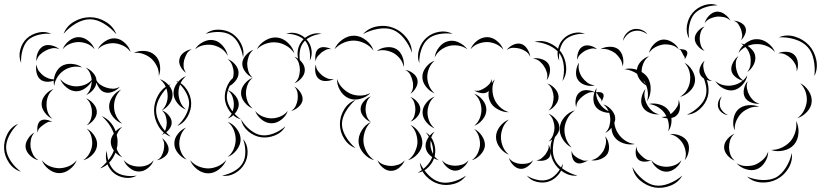

<svg xmlns="http://www.w3.org/2000/svg" viewBox="-94 -796 4002 936"><path d="M216 -631Q230 -669 267 -690.5Q304 -712 345 -712Q385 -712 422 -689.5Q459 -667 473 -629Q447 -660 412 -681Q377 -702 345 -702Q312 -702 277 -682Q242 -662 216 -631ZM9 -489Q-4 -519 4.5 -552.5Q13 -586 36 -608Q60 -630 93.5 -637.5Q127 -645 156 -631Q124 -634 93 -626Q62 -618 43 -601Q25 -583 16 -552Q7 -521 9 -489ZM212 -556Q220 -579 242.5 -597Q265 -615 289 -615Q314 -615 336.5 -597Q359 -579 367 -556Q351 -575 330 -583Q309 -591 289 -591Q270 -591 248.5 -583Q227 -575 212 -556ZM383 -556Q394 -579 418.5 -595Q443 -611 468 -609Q493 -607 514.5 -587Q536 -567 543 -542Q528 -563 507 -573Q486 -583 466 -585Q446 -587 423.5 -580.5Q401 -574 383 -556ZM84 -497Q81 -517 90 -539Q99 -561 117 -571Q134 -580 157.5 -574.5Q181 -569 196 -556Q177 -564 159.5 -560.5Q142 -557 128 -549Q114 -542 101 -529.5Q88 -517 84 -497ZM558 -538Q582 -550 612 -547.5Q642 -545 661 -527Q681 -509 685.5 -479Q690 -449 680 -425Q682 -451 671 -473Q660 -495 645 -509Q630 -523 607 -532Q584 -541 558 -538ZM170 -377Q167 -390 168 -403Q153 -397 135.5 -397.5Q118 -398 105 -407Q90 -418 84.5 -440.5Q79 -463 84 -482Q86 -462 96.5 -448.5Q107 -435 119 -426Q129 -419 142 -414Q155 -409 169 -409Q171 -428 180.5 -445.5Q190 -463 205 -473Q227 -487 257 -484.5Q287 -482 307 -467Q282 -474 259 -469.5Q236 -465 218 -453Q207 -446 197 -435Q187 -424 180 -410L183 -411L179 -408Q172 -394 170 -377ZM324 -466Q344 -459 360 -440.5Q376 -422 376 -405Q384 -390 397.5 -381.5Q411 -373 424 -369Q439 -364 456 -363.5Q473 -363 490 -373Q478 -358 456.5 -349Q435 -340 417 -346Q402 -350 391.5 -364Q381 -378 376 -394Q374 -374 359 -357Q344 -340 326 -333Q341 -347 347 -365Q353 -383 353 -400Q342 -380 321 -365.5Q300 -351 278 -351Q253 -351 230.5 -369.5Q208 -388 199 -411Q215 -392 236.5 -383.5Q258 -375 278 -375Q297 -375 317 -382Q337 -389 353 -406Q352 -421 345.5 -437.5Q339 -454 324 -466ZM685 -410Q708 -403 727 -382.5Q746 -362 747 -338Q749 -314 733 -291Q717 -268 695 -258Q712 -275 718.5 -296Q725 -317 723 -336Q722 -355 713 -375Q704 -395 685 -410ZM764 -402Q796 -391 816.5 -360Q837 -329 838 -294Q839 -260 820.5 -227.5Q802 -195 770 -182Q796 -205 812 -235.5Q828 -266 828 -294Q827 -322 809 -351.5Q791 -381 764 -402ZM161 -217Q140 -226 124 -247.5Q108 -269 109 -292Q110 -314 127.5 -334.5Q145 -355 167 -362Q149 -348 141 -328.5Q133 -309 133 -291Q132 -272 138 -252Q144 -232 161 -217ZM502 -193Q477 -202 458 -225Q439 -248 438 -274Q437 -300 454.5 -324.5Q472 -349 496 -359Q477 -341 469 -318.5Q461 -296 462 -275Q462 -254 472 -231.5Q482 -209 502 -193ZM325 -317Q344 -310 360.5 -291.5Q377 -273 378 -252Q379 -232 363.5 -212.5Q348 -193 329 -185Q344 -199 349.5 -217Q355 -235 354 -252Q354 -268 347.5 -286Q341 -304 325 -317ZM695 -258Q713 -252 728 -234.5Q743 -217 743 -198Q743 -180 728 -162.5Q713 -145 695 -139Q709 -151 714 -167Q719 -183 719 -198Q719 -213 714 -229.5Q709 -246 695 -258ZM402 -230Q426 -220 443.5 -200.5Q461 -181 470 -156Q484 -171 502 -177Q492 -169 485.5 -159Q479 -149 475 -138Q480 -119 479 -100Q479 -85 475 -70Q479 -59 485.5 -48.5Q492 -38 502 -30Q484 -36 469 -52Q458 -23 438 -3Q449 24 467 39Q485 54 514 59.5Q543 65 573 60Q547 75 515 70.5Q483 66 460 47Q440 30 430 5Q413 19 394 25Q411 11 426 -6Q418 -36 427 -62Q427 -38 434 -15Q452 -38 461 -62Q446 -83 446 -104Q446 -125 461 -145Q444 -192 402 -230ZM90 -150Q86 -163 89 -181Q92 -199 103 -207Q114 -215 132 -212Q150 -209 161 -201Q148 -205 137 -199.5Q126 -194 117 -187Q108 -181 99.5 -172.5Q91 -164 90 -150ZM8 41Q-28 30 -50 -2.5Q-72 -35 -74 -71Q-76 -108 -58 -143Q-40 -178 -6 -192Q-33 -167 -49.5 -134Q-66 -101 -64 -72Q-62 -42 -42 -11.5Q-22 19 8 41ZM329 -169Q351 -158 366.5 -134Q382 -110 379 -86Q376 -61 356 -41Q336 -21 312 -15Q332 -29 342.5 -49Q353 -69 355 -88Q357 -108 351.5 -130Q346 -152 329 -169ZM94 -15Q73 -19 54 -36.5Q35 -54 31 -75Q28 -96 41.5 -118Q55 -140 74 -150Q60 -134 56.5 -114.5Q53 -95 55 -78Q58 -61 66.5 -43.5Q75 -26 94 -15ZM695 -123Q710 -113 720.5 -94.5Q731 -76 727 -59Q723 -42 705.5 -29.5Q688 -17 671 -15Q687 -23 694 -37Q701 -51 704 -64Q707 -78 706.5 -93.5Q706 -109 695 -123ZM655 -15Q648 7 626.5 24Q605 41 582 40Q559 40 538 23Q517 6 509 -16Q524 2 544 9Q564 16 582 16Q601 17 621 10Q641 3 655 -15ZM280 -15Q271 10 246.5 29Q222 48 195 48Q168 48 143.5 29Q119 10 110 -15Q127 6 150 15Q173 24 195 24Q216 24 239.5 15Q263 6 280 -15Z M909 -631Q935 -652 971.5 -651.5Q1008 -651 1037 -633Q1066 -614 1082 -581.5Q1098 -549 1091 -516Q1086 -550 1070.5 -580Q1055 -610 1032 -624Q1009 -639 975 -640Q941 -641 909 -631ZM857 -556Q870 -578 896.5 -591.5Q923 -605 948 -600Q973 -595 992.5 -572Q1012 -549 1016 -524Q1004 -547 984 -559.5Q964 -572 944 -576Q924 -580 900.5 -576Q877 -572 857 -556ZM813 -441Q797 -451 786.5 -471Q776 -491 781 -509Q785 -528 803.5 -541Q822 -554 841 -556Q824 -548 816 -533Q808 -518 804 -504Q800 -489 801 -472.5Q802 -456 813 -441ZM1016 -508Q1036 -501 1052.5 -481.5Q1069 -462 1069 -441Q1069 -419 1052.5 -399.5Q1036 -380 1016 -373Q1032 -387 1038.5 -405.5Q1045 -424 1045 -441Q1045 -458 1038.5 -476.5Q1032 -495 1016 -508ZM813 -262Q789 -270 770.5 -293.5Q752 -317 752 -343Q752 -369 770.5 -392.5Q789 -416 813 -425Q793 -408 784.5 -386Q776 -364 776 -343Q776 -323 784.5 -300.5Q793 -278 813 -262ZM738 -130Q700 -144 678.5 -181Q657 -218 657 -258Q657 -298 678.5 -334.5Q700 -371 738 -385Q707 -359 687 -324.5Q667 -290 667 -258Q667 -226 687 -191Q707 -156 738 -130ZM1016 -357Q1037 -350 1053.5 -329.5Q1070 -309 1070 -287Q1070 -266 1053.5 -245.5Q1037 -225 1016 -218Q1033 -232 1039.5 -251Q1046 -270 1046 -287Q1046 -305 1039.5 -324Q1033 -343 1016 -357ZM1016 -202Q1041 -193 1060 -168Q1079 -143 1079 -116Q1079 -90 1060 -65Q1041 -40 1016 -31Q1037 -48 1046 -71.5Q1055 -95 1055 -116Q1055 -138 1046 -161.5Q1037 -185 1016 -202ZM816 -18Q793 -26 774.5 -48.5Q756 -71 756 -95Q755 -120 772.5 -142.5Q790 -165 813 -174Q795 -158 787.5 -136.5Q780 -115 780 -96Q780 -76 788.5 -55Q797 -34 816 -18ZM1091 -118Q1112 -94 1113 -59Q1114 -24 1097 4Q1081 32 1050.5 49Q1020 66 988 60Q1020 54 1048 38Q1076 22 1089 -1Q1102 -23 1102 -55.5Q1102 -88 1091 -118ZM1009 -16Q999 10 974 29.5Q949 49 921 49Q893 49 868 30Q843 11 833 -15Q851 6 875 15.5Q899 25 921 25Q943 25 967 15Q991 5 1009 -16Z M1301 -631Q1327 -641 1355 -632.5Q1383 -624 1401 -603Q1420 -583 1424.5 -553.5Q1429 -524 1416 -500Q1420 -528 1414 -554Q1408 -580 1394 -597Q1380 -613 1354.5 -622.5Q1329 -632 1301 -631ZM1158 -556Q1171 -582 1199.5 -599Q1228 -616 1257 -613Q1286 -610 1310 -587Q1334 -564 1341 -536Q1325 -560 1301 -573.5Q1277 -587 1254 -589Q1231 -592 1205 -584Q1179 -576 1158 -556ZM1138 -417Q1118 -425 1102.5 -445Q1087 -465 1087 -486Q1088 -508 1104.5 -527Q1121 -546 1141 -553Q1125 -539 1118.5 -521Q1112 -503 1111 -486Q1111 -469 1116.5 -450Q1122 -431 1138 -417ZM1341 -520Q1360 -513 1376 -494.5Q1392 -476 1392 -455Q1392 -434 1376 -415.5Q1360 -397 1341 -390Q1357 -403 1362.5 -421Q1368 -439 1368 -455Q1368 -471 1362.5 -489Q1357 -507 1341 -520ZM1081 -214Q1048 -223 1026.5 -252.5Q1005 -282 1002 -315Q1000 -349 1016 -382Q1032 -415 1063 -429Q1039 -405 1024.5 -374.5Q1010 -344 1012 -316Q1015 -289 1034 -261Q1053 -233 1081 -214ZM1138 -267Q1116 -275 1098.5 -297Q1081 -319 1081 -342Q1081 -366 1098.5 -387.5Q1116 -409 1138 -417Q1120 -402 1112.5 -381.5Q1105 -361 1105 -342Q1105 -323 1112.5 -302.5Q1120 -282 1138 -267ZM1341 -374Q1358 -365 1370.5 -346Q1383 -327 1381 -308Q1378 -289 1360.5 -274Q1343 -259 1325 -255Q1341 -265 1348 -280.5Q1355 -296 1357 -311Q1359 -326 1356.5 -343Q1354 -360 1341 -374ZM1309 -255Q1301 -231 1278 -213Q1255 -195 1230 -195Q1204 -195 1181.5 -213Q1159 -231 1150 -255Q1166 -236 1188 -227.5Q1210 -219 1230 -219Q1250 -219 1271.5 -227.5Q1293 -236 1309 -255ZM1297 -180Q1281 -150 1246.5 -136Q1212 -122 1178 -127Q1144 -132 1116 -156Q1088 -180 1081 -214Q1099 -184 1126 -162.5Q1153 -141 1180 -137Q1207 -133 1239 -145Q1271 -157 1297 -180Z M1676 -630Q1703 -660 1745 -667.5Q1787 -675 1824 -660Q1861 -646 1887.5 -612.5Q1914 -579 1914 -539Q1901 -577 1875.5 -608.5Q1850 -640 1820 -651Q1791 -662 1751 -655.5Q1711 -649 1676 -630ZM1371 -485Q1355 -508 1356.5 -538.5Q1358 -569 1375 -592Q1391 -615 1419 -626.5Q1447 -638 1474 -631Q1446 -629 1421 -617Q1396 -605 1383 -586Q1370 -568 1367 -540.5Q1364 -513 1371 -485ZM1537 -556Q1548 -584 1576 -603.5Q1604 -623 1634 -622Q1664 -621 1691 -599.5Q1718 -578 1727 -549Q1709 -573 1683.5 -585Q1658 -597 1634 -598Q1609 -599 1583 -588.5Q1557 -578 1537 -556ZM1743 -547Q1761 -562 1789 -565.5Q1817 -569 1838 -557Q1858 -545 1868 -519Q1878 -493 1874 -469Q1870 -493 1856 -510Q1842 -527 1825 -537Q1809 -546 1787.5 -550Q1766 -554 1743 -547ZM1446 -497Q1441 -511 1444 -530Q1447 -549 1458 -558Q1470 -568 1489 -566Q1508 -564 1521 -556Q1506 -559 1494.5 -553Q1483 -547 1473 -540Q1464 -532 1455 -522Q1446 -512 1446 -497ZM1534 -411Q1518 -402 1496.5 -401Q1475 -400 1461 -411Q1447 -422 1443.5 -443.5Q1440 -465 1446 -482Q1446 -464 1455.5 -451Q1465 -438 1476 -429Q1487 -420 1501.5 -414Q1516 -408 1534 -411ZM1882 -455Q1900 -453 1918.5 -439.5Q1937 -426 1941 -407Q1945 -389 1934 -369Q1923 -349 1907 -339Q1918 -354 1919.5 -371Q1921 -388 1917 -402Q1914 -417 1906 -432Q1898 -447 1882 -455ZM1712 -343Q1693 -322 1662 -314Q1631 -306 1606 -317Q1580 -328 1564 -355.5Q1548 -383 1549 -411Q1558 -384 1576.5 -366Q1595 -348 1615 -339Q1636 -330 1662 -330Q1688 -330 1712 -343ZM1714 -201Q1695 -208 1679.5 -226Q1664 -244 1664 -264Q1664 -284 1679.5 -302Q1695 -320 1714 -326Q1699 -314 1693.5 -297Q1688 -280 1688 -264Q1688 -248 1693.5 -231Q1699 -214 1714 -201ZM1907 -323Q1925 -317 1940 -299.5Q1955 -282 1955 -263Q1955 -244 1940 -226.5Q1925 -209 1907 -203Q1921 -215 1926 -231.5Q1931 -248 1931 -263Q1931 -278 1926 -294.5Q1921 -311 1907 -323ZM1639 -74Q1604 -87 1583.5 -120.5Q1563 -154 1563 -191Q1563 -228 1583.5 -262Q1604 -296 1639 -309Q1611 -285 1592 -253Q1573 -221 1573 -191Q1573 -162 1592 -130Q1611 -98 1639 -74ZM1730 -15Q1701 -23 1679 -48Q1657 -73 1654 -102Q1652 -132 1669.5 -160.5Q1687 -189 1714 -201Q1693 -181 1684.5 -154.5Q1676 -128 1678 -104Q1680 -81 1693 -56.5Q1706 -32 1730 -15ZM1907 -187Q1932 -176 1949 -150Q1966 -124 1965 -97Q1963 -69 1942 -45.5Q1921 -22 1895 -15Q1917 -31 1928 -54Q1939 -77 1941 -98Q1942 -120 1934.5 -144Q1927 -168 1907 -187ZM1982 -151Q2009 -134 2020.5 -102Q2032 -70 2026 -39Q2020 -8 1996.5 17Q1973 42 1942 46Q1970 31 1990.5 7.5Q2011 -16 2016 -41Q2021 -66 2011.5 -96Q2002 -126 1982 -151ZM1879 -15Q1872 5 1853 21Q1834 37 1812 37Q1791 37 1772 21Q1753 5 1746 -15Q1759 1 1777.5 7Q1796 13 1812 13Q1829 13 1847.5 7Q1866 1 1879 -15Z M1950 -488Q1938 -520 1949 -555Q1960 -590 1985 -612Q2011 -635 2047 -641Q2083 -647 2112 -631Q2079 -636 2045.5 -629.5Q2012 -623 1992 -605Q1971 -587 1960 -554.5Q1949 -522 1950 -488ZM2200 -556Q2209 -580 2232 -597.5Q2255 -615 2281 -615Q2306 -615 2328.5 -596.5Q2351 -578 2360 -554Q2344 -573 2322 -582Q2300 -591 2280 -591Q2260 -591 2238 -583Q2216 -575 2200 -556ZM2025 -516Q2028 -542 2046.5 -565.5Q2065 -589 2090 -595Q2115 -602 2142 -589.5Q2169 -577 2184 -556Q2163 -571 2139 -574Q2115 -577 2095 -572Q2075 -567 2055.5 -553Q2036 -539 2025 -516ZM2512 -592Q2548 -602 2584 -586.5Q2620 -571 2642 -541Q2663 -510 2666 -470.5Q2669 -431 2648 -401Q2658 -437 2654.5 -474Q2651 -511 2634 -535Q2616 -559 2582.5 -574.5Q2549 -590 2512 -592ZM2376 -552Q2387 -568 2407.5 -577.5Q2428 -587 2446 -582Q2464 -577 2476.5 -557.5Q2489 -538 2491 -519Q2483 -537 2468.5 -546Q2454 -555 2440 -559Q2425 -563 2408 -563Q2391 -563 2376 -552ZM2504 -511Q2523 -515 2546 -508Q2569 -501 2580 -484Q2590 -468 2586.5 -444Q2583 -420 2571 -405Q2577 -423 2572.5 -440.5Q2568 -458 2559 -471Q2551 -485 2537.5 -496.5Q2524 -508 2504 -511ZM2025 -341Q2001 -350 1983 -373Q1965 -396 1965 -421Q1965 -446 1983 -469Q2001 -492 2025 -500Q2006 -484 1997.5 -462.5Q1989 -441 1989 -421Q1989 -401 1997.5 -379Q2006 -357 2025 -341ZM2387 -249Q2360 -248 2332 -263.5Q2304 -279 2294 -304Q2284 -326 2289 -353Q2287 -350 2283 -348Q2270 -339 2250.5 -342.5Q2231 -346 2218 -355Q2233 -351 2246.5 -356Q2260 -361 2270 -368Q2281 -375 2290.5 -385Q2300 -395 2302 -411Q2304 -402 2304 -391Q2310 -402 2318 -409Q2306 -385 2306.5 -359.5Q2307 -334 2316 -313Q2324 -293 2342.5 -275Q2361 -257 2387 -249ZM2574 -389Q2594 -383 2611 -364.5Q2628 -346 2629 -325Q2630 -305 2614.5 -285Q2599 -265 2580 -257Q2595 -271 2600 -289.5Q2605 -308 2605 -324Q2604 -341 2597.5 -358.5Q2591 -376 2574 -389ZM2218 -339Q2241 -331 2259 -308.5Q2277 -286 2277 -261Q2277 -236 2259 -213.5Q2241 -191 2218 -183Q2237 -199 2245 -220Q2253 -241 2253 -261Q2253 -281 2245 -302Q2237 -323 2218 -339ZM2025 -170Q2002 -179 1984 -201Q1966 -223 1966 -248Q1966 -272 1984 -294.5Q2002 -317 2025 -325Q2006 -310 1998 -288.5Q1990 -267 1990 -248Q1990 -228 1998 -207Q2006 -186 2025 -170ZM2580 -242Q2600 -234 2616.5 -214.5Q2633 -195 2633 -174Q2633 -153 2616.5 -133.5Q2600 -114 2580 -106Q2596 -120 2602.5 -138.5Q2609 -157 2609 -174Q2609 -191 2602.5 -209.5Q2596 -228 2580 -242ZM2387 -42Q2362 -51 2343 -76Q2324 -101 2324 -128Q2324 -155 2343 -179.5Q2362 -204 2387 -213Q2366 -196 2357 -172.5Q2348 -149 2348 -128Q2348 -106 2357 -82.5Q2366 -59 2387 -42ZM2218 -167Q2240 -157 2255.5 -133.5Q2271 -110 2270 -86Q2268 -63 2248.5 -42Q2229 -21 2206 -15Q2226 -29 2235 -49Q2244 -69 2246 -88Q2247 -107 2241 -128.5Q2235 -150 2218 -167ZM2045 -15Q2023 -20 2003.5 -37.5Q1984 -55 1981 -77Q1978 -99 1991.5 -121.5Q2005 -144 2025 -154Q2010 -138 2006.5 -118Q2003 -98 2005 -80Q2008 -63 2017 -45Q2026 -27 2045 -15ZM2580 -91Q2588 -78 2590 -59Q2592 -40 2583 -28Q2573 -16 2554 -13Q2535 -10 2521 -15Q2536 -16 2546 -24.5Q2556 -33 2564 -42Q2571 -52 2577 -64Q2583 -76 2580 -91ZM2505 -15Q2497 2 2478.5 15.5Q2460 29 2442 27Q2423 25 2407.5 8.5Q2392 -8 2387 -26Q2398 -11 2413.5 -4.5Q2429 2 2444 3Q2459 4 2475.5 1Q2492 -2 2505 -15ZM2190 -15Q2183 4 2164.5 20Q2146 36 2125 36Q2105 36 2086.5 20Q2068 4 2061 -15Q2074 1 2091.5 6.5Q2109 12 2125 12Q2142 12 2159.5 6.5Q2177 1 2190 -15ZM2178 60Q2157 90 2119 100.5Q2081 111 2046 101Q2010 91 1983 62.5Q1956 34 1953 -3Q1969 31 1994.5 57Q2020 83 2049 91Q2077 99 2112.5 90Q2148 81 2178 60ZM2650 2Q2649 31 2628.5 55.5Q2608 80 2581 89Q2553 98 2522.5 90.5Q2492 83 2474 60Q2498 75 2526.5 81Q2555 87 2578 79Q2600 72 2619.5 50.5Q2639 29 2650 2Z M2943 -597Q2945 -616 2959 -632Q2973 -648 2992 -653Q3010 -658 3030.5 -651.5Q3051 -645 3062 -629Q3028 -653 2994 -644Q2961 -635 2943 -597ZM2632 -500Q2620 -525 2626 -555.5Q2632 -586 2652 -606Q2672 -627 2701.5 -634.5Q2731 -642 2758 -631Q2729 -633 2702 -624.5Q2675 -616 2659 -600Q2643 -583 2636 -555.5Q2629 -528 2632 -500ZM3070 -538Q3075 -561 3094 -580.5Q3113 -600 3136 -603Q3159 -605 3182 -591Q3205 -577 3215 -556Q3198 -572 3177.5 -576.5Q3157 -581 3139 -579Q3120 -576 3101.5 -566.5Q3083 -557 3070 -538ZM2720 -504Q2718 -522 2725 -542Q2732 -562 2748 -570Q2763 -578 2783.5 -573Q2804 -568 2817 -556Q2801 -562 2786 -558.5Q2771 -555 2759 -549Q2747 -542 2735.5 -531.5Q2724 -521 2720 -504ZM2833 -556Q2851 -567 2877 -568Q2903 -569 2920 -556Q2937 -542 2942.5 -517Q2948 -492 2941 -472Q2940 -493 2929 -509.5Q2918 -526 2905 -537Q2891 -547 2872.5 -553.5Q2854 -560 2833 -556ZM3215 -556Q3224 -557 3237 -555Q3250 -553 3255 -545Q3259 -537 3254 -525Q3249 -513 3243 -506Q3246 -515 3241.5 -521Q3237 -527 3234 -534Q3230 -540 3227 -547Q3224 -554 3215 -556ZM2950 -459Q2979 -466 3011 -456Q3013 -478 3031 -497Q3049 -516 3070 -522Q3052 -509 3043.5 -489.5Q3035 -470 3034 -452Q3034 -450 3034 -445Q3051 -435 3062 -420Q3079 -395 3078 -360.5Q3077 -326 3060 -302Q3066 -322 3064.5 -342.5Q3063 -363 3056 -380Q3041 -388 3028.5 -403.5Q3016 -419 3012 -436Q2999 -445 2983.5 -451Q2968 -457 2950 -459ZM2806 -380Q2785 -374 2760.5 -381Q2736 -388 2724 -406Q2712 -423 2714.5 -448.5Q2717 -474 2729 -491Q2724 -471 2729 -452Q2734 -433 2744 -419Q2754 -405 2769 -393.5Q2784 -382 2806 -380ZM3243 -490Q3266 -478 3281.5 -451.5Q3297 -425 3294 -399Q3291 -373 3269 -351.5Q3247 -330 3221 -324Q3244 -338 3256 -359.5Q3268 -381 3270 -402Q3273 -423 3267 -447Q3261 -471 3243 -490ZM3318 -451Q3346 -430 3355.5 -393.5Q3365 -357 3356 -324Q3346 -290 3318 -264.5Q3290 -239 3255 -237Q3287 -251 3312.5 -275.5Q3338 -300 3346 -327Q3354 -353 3345.5 -387.5Q3337 -422 3318 -451ZM3042 -406 3041 -409Q3045 -396 3054 -386Q3049 -397 3042 -406ZM2715 -273Q2709 -291 2713 -313Q2717 -335 2732 -346Q2746 -358 2768 -356.5Q2790 -355 2805 -347Q2808 -358 2815 -367Q2812 -357 2812 -346Q2821 -348 2831.5 -346.5Q2842 -345 2846 -339Q2851 -332 2847 -319.5Q2843 -307 2838 -300Q2840 -308 2835 -314Q2830 -320 2826 -325Q2823 -330 2820 -335.5Q2817 -341 2812 -344Q2812 -328 2817 -314.5Q2822 -301 2830 -290Q2837 -279 2848 -269.5Q2859 -260 2873 -254Q2864 -274 2847 -287Q2865 -282 2881 -266.5Q2897 -251 2903 -233Q2904 -234 2905 -235L2903 -231Q2905 -226 2905 -221Q2906 -209 2901 -197Q2904 -167 2921 -143Q2933 -125 2953.5 -111Q2974 -97 3001 -94Q2975 -88 2945.5 -97.5Q2916 -107 2901 -129Q2888 -147 2887 -173Q2874 -156 2856 -148Q2872 -163 2877 -182.5Q2882 -202 2881 -219Q2880 -234 2876 -246Q2857 -246 2838.5 -254Q2820 -262 2810 -276Q2800 -290 2799 -309.5Q2798 -329 2804 -346Q2787 -349 2772.5 -342.5Q2758 -336 2747 -327Q2735 -318 2725.5 -305Q2716 -292 2715 -273ZM3120 -239Q3098 -236 3073.5 -246Q3049 -256 3039 -275Q3028 -295 3033.5 -320.5Q3039 -346 3053 -363Q3045 -342 3048.5 -322Q3052 -302 3060 -287Q3068 -271 3083 -257Q3098 -243 3120 -239ZM3069 -289Q3094 -295 3122.5 -286.5Q3151 -278 3166 -257Q3172 -249 3175 -240Q3182 -244 3188 -251Q3199 -262 3207.5 -276.5Q3216 -291 3214 -310Q3222 -293 3220.5 -270Q3219 -247 3205 -234Q3196 -224 3179 -221Q3183 -183 3163 -155Q3168 -172 3166.5 -188.5Q3165 -205 3159 -219Q3143 -220 3130 -226Q3142 -225 3155 -229Q3151 -236 3147 -243Q3135 -260 3115 -273Q3095 -286 3069 -289ZM2693 -77Q2667 -89 2649.5 -117Q2632 -145 2635 -173Q2637 -202 2659 -226.5Q2681 -251 2709 -258Q2685 -242 2672.5 -218Q2660 -194 2658 -171Q2656 -148 2664.5 -122.5Q2673 -97 2693 -77ZM2721 60Q2685 64 2652 43Q2619 22 2603 -10Q2587 -43 2590 -81.5Q2593 -120 2618 -147Q2604 -113 2601.5 -77Q2599 -41 2612 -15Q2625 11 2655.5 31Q2686 51 2721 60ZM3172 -142Q3195 -145 3220 -135.5Q3245 -126 3257 -106Q3268 -86 3263.5 -59Q3259 -32 3244 -15Q3252 -36 3248.5 -57Q3245 -78 3236 -94Q3227 -110 3211 -123.5Q3195 -137 3172 -142ZM2856 -132Q2870 -116 2874 -91Q2878 -66 2868 -47Q2857 -29 2833 -20Q2809 -11 2788 -15Q2809 -19 2823.5 -32Q2838 -45 2847 -59Q2855 -74 2859 -93Q2863 -112 2856 -132ZM3081 -15Q3067 -8 3048 -8Q3029 -8 3018 -18Q3006 -29 3005 -48Q3004 -67 3010 -81Q3009 -66 3017 -55Q3025 -44 3034 -36Q3043 -27 3054.5 -20Q3066 -13 3081 -15ZM2773 -15Q2761 -6 2743.5 -1Q2726 4 2713 -4Q2701 -11 2696 -28.5Q2691 -46 2693 -61Q2696 -46 2705.5 -38Q2715 -30 2725 -24Q2735 -19 2747 -14.5Q2759 -10 2773 -15ZM3228 -15Q3220 7 3199 24Q3178 41 3155 41Q3131 41 3110 24Q3089 7 3081 -15Q3096 3 3116 10Q3136 17 3155 17Q3173 17 3193 10Q3213 3 3228 -15ZM3232 60Q3213 94 3174.5 109Q3136 124 3098 118Q3059 111 3027.5 84.5Q2996 58 2989 19Q3009 53 3039 78Q3069 103 3099 108Q3130 113 3166.5 99Q3203 85 3232 60Z M3266 -608Q3249 -637 3255 -672.5Q3261 -708 3282 -733Q3304 -759 3338.5 -770.5Q3373 -782 3404 -770Q3370 -770 3338.5 -758.5Q3307 -747 3290 -727Q3273 -706 3266.5 -673.5Q3260 -641 3266 -608ZM3341 -683Q3346 -702 3362.5 -719.5Q3379 -737 3399 -739Q3419 -741 3438.5 -727Q3458 -713 3467 -695Q3453 -709 3435 -712.5Q3417 -716 3401 -715Q3386 -713 3369 -706Q3352 -699 3341 -683ZM3482 -695Q3498 -695 3516 -686Q3534 -677 3540 -662Q3546 -647 3538 -628.5Q3530 -610 3518 -600Q3526 -614 3524 -628Q3522 -642 3518 -654Q3513 -666 3505.5 -678Q3498 -690 3482 -695ZM3341 -548Q3323 -554 3308 -571.5Q3293 -589 3293 -608Q3293 -626 3308 -643.5Q3323 -661 3341 -667Q3327 -655 3322 -639Q3317 -623 3317 -608Q3317 -593 3322 -576.5Q3327 -560 3341 -548ZM3703 -614Q3740 -630 3781 -617.5Q3822 -605 3850 -575Q3877 -545 3885.5 -503Q3894 -461 3876 -425Q3881 -465 3872.5 -505Q3864 -545 3842 -568Q3820 -592 3781.5 -604Q3743 -616 3703 -614ZM3506 -538Q3513 -559 3530 -576Q3525 -580 3518 -584Q3526 -583 3534 -580Q3547 -591 3562.5 -598Q3578 -605 3594 -605Q3622 -606 3648 -587Q3674 -568 3684 -542Q3666 -563 3641.5 -572.5Q3617 -582 3594 -581Q3572 -581 3551 -572Q3564 -564 3574 -552Q3584 -540 3587 -526Q3592 -504 3580 -480.5Q3568 -457 3549 -445Q3563 -463 3565 -483Q3567 -503 3564 -521Q3561 -533 3555.5 -545Q3550 -557 3540 -567Q3520 -556 3506 -538ZM3699 -536Q3717 -545 3741 -543.5Q3765 -542 3779 -528Q3793 -514 3795.5 -490Q3798 -466 3790 -448Q3791 -468 3782.5 -484Q3774 -500 3762 -511Q3751 -522 3735 -530Q3719 -538 3699 -536ZM3549 -429Q3545 -404 3525.5 -382.5Q3506 -361 3481 -356Q3457 -352 3431.5 -365.5Q3406 -379 3393 -401Q3412 -385 3435 -380.5Q3458 -376 3477 -380Q3490 -382 3502.5 -387.5Q3515 -393 3527 -403Q3509 -407 3492.5 -420Q3476 -433 3472 -450Q3468 -469 3479 -490.5Q3490 -512 3506 -523Q3494 -507 3493 -489Q3492 -471 3496 -456Q3499 -442 3506.5 -428Q3514 -414 3529 -404Q3541 -415 3549 -429ZM3377 -401Q3360 -401 3342 -410.5Q3324 -420 3318 -436Q3312 -451 3320 -470.5Q3328 -490 3341 -500Q3333 -486 3334.5 -471Q3336 -456 3340 -444Q3345 -431 3353 -419Q3361 -407 3377 -401ZM3609 -291Q3590 -288 3568 -296.5Q3546 -305 3537 -322Q3528 -340 3533 -363Q3538 -386 3551 -400Q3544 -382 3547.5 -364.5Q3551 -347 3558 -334Q3565 -320 3577.5 -307.5Q3590 -295 3609 -291ZM3807 -390Q3831 -379 3848 -353Q3865 -327 3863 -300Q3861 -273 3840 -250.5Q3819 -228 3793 -220Q3815 -236 3826 -258.5Q3837 -281 3839 -302Q3841 -324 3833.5 -347.5Q3826 -371 3807 -390ZM3455 -235Q3440 -236 3426.5 -246Q3413 -256 3408 -270Q3403 -284 3408 -300.5Q3413 -317 3425 -326Q3417 -313 3415.5 -299Q3414 -285 3417 -273Q3421 -262 3431 -251.5Q3441 -241 3455 -235ZM3488 -160Q3477 -184 3481.5 -214Q3486 -244 3504 -262Q3523 -280 3553 -283Q3583 -286 3607 -275Q3581 -278 3558.5 -268.5Q3536 -259 3521 -245Q3506 -230 3496 -208Q3486 -186 3488 -160ZM3787 -206Q3801 -180 3798.5 -146.5Q3796 -113 3777 -91Q3758 -69 3725 -62Q3692 -55 3665 -65Q3694 -65 3718.5 -77Q3743 -89 3759 -107Q3774 -124 3782.5 -150.5Q3791 -177 3787 -206ZM3488 -13Q3468 -20 3452 -39Q3436 -58 3436 -78Q3436 -99 3452 -118Q3468 -137 3487 -144Q3471 -131 3465.5 -113Q3460 -95 3460 -78Q3460 -62 3466 -44Q3472 -26 3488 -13ZM3651 -57Q3651 -31 3635 -5.5Q3619 20 3595 29Q3571 38 3542.5 29Q3514 20 3497 0Q3519 13 3543 13.5Q3567 14 3587 7Q3606 -1 3624 -16.5Q3642 -32 3651 -57ZM3766 -50Q3771 -11 3749.5 24.5Q3728 60 3693 78Q3659 96 3617.5 93.5Q3576 91 3548 65Q3583 80 3622 81.5Q3661 83 3689 69Q3716 54 3737 21Q3758 -12 3766 -50Z"/></svg>

Font: Rubik Puddles
Style: Regular
Weight: 400
Designer: Hubert and Fischer, NaN
Foundry: Hubert and Fischer, NaN
Version: Version 2.200